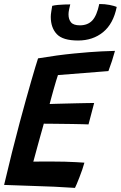

<svg xmlns="http://www.w3.org/2000/svg" viewBox="-21 -910 589 936"><path d="M344.5 6Q293.5 2.5 243.8 0.2Q194 -2 141.5 -3.5Q107.5 -4.5 70.5 -6Q33.5 -7.5 -1 -8.5Q18 -89 37.2 -166.2Q56.5 -243.5 75 -312.5Q107.5 -433 130.8 -513.5Q154 -594 164.5 -625.5Q260 -641.5 340 -649.2Q420 -657 473 -659.5Q526 -662 539.5 -662Q532.5 -636.5 525 -613.2Q517.5 -590 507.5 -563.5L261.5 -544Q258 -534 252.2 -514.8Q246.5 -495.5 240.2 -473.5Q234 -451.5 228.8 -432.2Q223.5 -413 221 -403Q232.5 -403.5 253.5 -404Q274.5 -404.5 300.5 -405.2Q326.5 -406 353.2 -406.5Q380 -407 402.2 -407.5Q424.5 -408 438 -408L410.5 -303.5Q403.5 -304 382.2 -304.5Q361 -305 332.5 -305.5Q304 -306 275.2 -306.2Q246.5 -306.5 224.2 -306.8Q202 -307 192.5 -307Q191 -301 186.2 -284.2Q181.5 -267.5 175.2 -245.2Q169 -223 162.5 -199.2Q156 -175.5 150.5 -155Q145 -134.5 141.5 -122Q151.5 -122.5 179.5 -122.5Q207.5 -122.5 234 -122.5Q264.5 -122.5 294.5 -121.8Q324.5 -121 350 -119.5Q375.5 -118 390.5 -117Q386.5 -102 380 -83Q373.5 -64 366.2 -45.5Q359 -27 353.2 -13.2Q347.5 0.5 344.5 6ZM548 -876Q531.5 -794 481.5 -753.2Q431.5 -712.5 359.5 -712.5Q285 -712.5 255.8 -743.8Q226.5 -775 226.5 -828Q226.5 -838.5 229 -853.8Q231.5 -869 233.5 -881.5Q245 -884.5 261 -886Q277 -887.5 293.2 -888Q309.5 -888.5 321.5 -888.5Q318.5 -877 315.8 -863.8Q313 -850.5 313 -840Q313 -815.5 325.2 -801Q337.5 -786.5 368.5 -786.5Q406.5 -786.5 428.8 -810Q451 -833.5 463 -890.5Q490 -890.5 513 -886Q536 -881.5 548 -876Z"/></svg>

Font: Grandstander Thin Medium
Style: Italic
Weight: 500
Italic angle: -15°
Version: Version 1.200